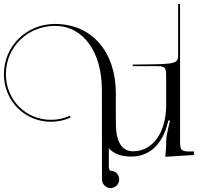

<svg xmlns="http://www.w3.org/2000/svg" viewBox="-432 -792 1011 981"><path d="M559 0V-18H542C494 -18 488 -23 488 -71V-772H478V-506C478 -460 440.5 -465 246 -462V-454H364C412 -454 417 -449 417 -401V-254C417 -116 349 -19 248 -19C190 -19 160.2 -68 160 -161L159.7 -318C159.3 -529 35.5 -669.7 -150.9 -669.7C-296.7 -669.7 -412 -556.4 -412 -412.8C-412 -278.2 -307.6 -169.8 -171 -169.8C-134.9 -169.8 -100.9 -177.9 -71.2 -191.5L-75.4 -200.5C-103.7 -187.6 -136.4 -179.8 -171 -179.8C-302 -179.8 -402 -283.5 -402 -412.8C-402 -550.8 -291.4 -659.7 -150.9 -659.7C-7.1 -659.7 88.4 -528.2 88.7 -331L89 125C89 149 109 169 133 169C157 169 177 149 177 125C177 101 159 81 135 81C129 81 124 71 124 60V-12C124 -21 125 -26 123 -33L124.5 -33.7C149.7 -6.3 188.1 8 239 8C322 8 398.5 -43 428 -176H436V-172C431.5 -155.5 417 -97 417 -72V-56C417 -38 415 -19 413 1V9Z"/></svg>

Font: FoglihtenNo04
Style: Regular
Weight: 500
Designer: gluk (gluksza@wp.pl)
Foundry: gluk (gluksza@wp.pl)
Version: Version 0.70